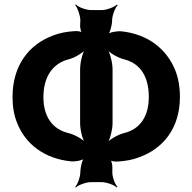

<svg xmlns="http://www.w3.org/2000/svg" viewBox="-20 -785 856 858"><path d="M481 -694C481 -715 494 -750 506 -762L503 -765C491 -753 456 -740 435 -740H387C365 -740 330 -753 319 -765L316 -762C327 -750 339 -715 339 -694L338 -669C338 -659 342 -641 348 -636L350 -639C345 -644 325 -647 315 -646C280 -644 246 -638 216 -626C110 -586 36 -494 36 -351C36 -307 43 -267 58 -232C95 -141 178 -76 297 -64C316 -62 349 -68 359 -78L357 -81C347 -71 339 -35 339 -16C339 5 327 39 316 50L319 53C330 42 364 29 386 29H435C457 29 491 42 502 53L505 50C494 39 481 5 482 -17V-40C482 -50 478 -68 472 -73L469 -70C475 -65 495 -62 505 -63C540 -65 574 -71 604 -83C708 -121 784 -211 784 -352C784 -397 777 -437 762 -474C724 -565 643 -632 523 -645C504 -647 469 -641 458 -631L461 -628C472 -638 481 -674 481 -694ZM174 -351C174 -439 213 -501 287 -520C315 -527 352 -550 365 -567L362 -569C349 -552 338 -505 338 -476V-234C338 -206 349 -159 362 -142L365 -144C352 -162 315 -183 287 -190C214 -207 174 -264 174 -351ZM645 -352C645 -265 606 -207 533 -190C506 -183 468 -161 456 -144L459 -142C471 -159 483 -206 483 -234V-476C483 -505 471 -552 458 -569L455 -567C468 -549 506 -527 534 -520C608 -502 645 -441 645 -352Z"/></svg>

Font: Asimov
Style: Edge
Weight: 500
Designer: Google
Version: Version 2.000980: 2014